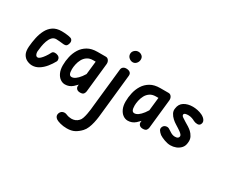

<svg xmlns="http://www.w3.org/2000/svg" viewBox="-153 -1035 2136 1815"><g transform="rotate(30 914.5 -127.5)"><path d="M107 5Q80 5 51.5 -8Q23 -21 6 -51Q-11 -81 -7 -135Q-3 -185 7.5 -234.5Q18 -284 39.5 -325.5Q61 -367 97.5 -391.5Q134 -416 190 -416Q217 -416 246.5 -412.5Q276 -409 290 -404Q304 -400 311 -384.5Q318 -369 309 -345Q301 -323 286 -319.5Q271 -316 255 -319Q238 -321 216.5 -323Q195 -325 183 -325Q155 -325 137 -305Q119 -285 108.5 -254.5Q98 -224 93 -192Q88 -160 86 -136Q85 -118 92.5 -102.5Q100 -87 115 -87Q128 -87 143.5 -101.5Q159 -116 176 -140Q193 -164 207 -192Q214 -205 232.5 -207Q251 -209 270 -200Q288 -191 292.5 -174Q297 -157 292 -147Q271 -108 242.5 -73Q214 -38 179.5 -16.5Q145 5 107 5Z M466 5Q438 5 413.5 -12.5Q389 -30 374 -63Q359 -96 359 -143Q359 -190 370 -238Q381 -286 406 -326Q431 -366 473.5 -391Q516 -416 580 -416H644L634 -327H584Q545 -327 519.5 -309.5Q494 -292 479.5 -265Q465 -238 458.5 -207.5Q452 -177 452 -153Q452 -119 460 -103Q468 -87 486 -87Q505 -87 526.5 -102Q548 -117 571.5 -147.5Q595 -178 620 -228L609 -94Q583 -57 547.5 -26Q512 5 466 5ZM628 0Q602 0 589.5 -14.5Q577 -29 580 -47L621 -416H671Q690 -416 702 -399Q714 -382 712 -359L678 -42Q677 -29 667.5 -14.5Q658 0 628 0Z M558 257Q568 244 582 240Q596 236 609 238.5Q622 241 628 245Q637 249 652 252Q667 255 680 255Q702 255 721 247.5Q740 240 756 223Q768 212 776 188.5Q784 165 789 138Q794 111 797 86.5Q800 62 801 47L846 -371Q847 -393 860.5 -404.5Q874 -416 895 -416Q920 -416 935.5 -404.5Q951 -393 949 -369L904 54Q902 77 898 109.5Q894 142 886.5 175.5Q879 209 866.5 239Q854 269 835 289Q805 321 771.5 338.5Q738 356 689 356Q649 356 616.5 347Q584 338 571 329Q562 323 554.5 313Q547 303 547 288.5Q547 274 558 257ZM916 -497Q894 -497 875 -513.5Q856 -530 856 -555Q856 -578 874 -594.5Q892 -611 915 -611Q936 -611 953.5 -597.5Q971 -584 971 -559Q971 -534 955 -515.5Q939 -497 916 -497Z M1151 5Q1123 5 1098.5 -12.5Q1074 -30 1059 -63Q1044 -96 1044 -143Q1044 -190 1055 -238Q1066 -286 1091 -326Q1116 -366 1158.5 -391Q1201 -416 1265 -416H1329L1319 -327H1269Q1230 -327 1204.5 -309.5Q1179 -292 1164.5 -265Q1150 -238 1143.5 -207.5Q1137 -177 1137 -153Q1137 -119 1145 -103Q1153 -87 1171 -87Q1190 -87 1211.5 -102Q1233 -117 1256.5 -147.5Q1280 -178 1305 -228L1294 -94Q1268 -57 1232.5 -26Q1197 5 1151 5ZM1313 0Q1287 0 1274.5 -14.5Q1262 -29 1265 -47L1306 -416H1356Q1375 -416 1387 -399Q1399 -382 1397 -359L1363 -42Q1362 -29 1352.5 -14.5Q1343 0 1313 0Z M1617 5Q1586 5 1550.5 -8Q1515 -21 1494 -35Q1474 -51 1463 -68Q1452 -85 1462 -106Q1471 -125 1492.5 -130Q1514 -135 1531 -123Q1544 -114 1567 -100.5Q1590 -87 1613 -87Q1633 -87 1643 -93.5Q1653 -100 1655 -113Q1656 -123 1648 -133Q1640 -143 1625 -154Q1615 -161 1597.5 -172.5Q1580 -184 1565 -193Q1545 -205 1524 -224Q1503 -243 1490 -267.5Q1477 -292 1482 -319Q1488 -370 1527 -394Q1566 -418 1621 -418Q1645 -418 1672.5 -412.5Q1700 -407 1725 -395Q1755 -380 1768 -358.5Q1781 -337 1769 -314Q1760 -297 1738.5 -296.5Q1717 -296 1696 -306Q1685 -313 1665 -320Q1645 -327 1624 -327Q1607 -327 1593.5 -323.5Q1580 -320 1577 -309Q1575 -295 1591.5 -283.5Q1608 -272 1631 -258Q1651 -247 1672.5 -233Q1694 -219 1708 -206Q1725 -191 1740 -164Q1755 -137 1750 -100Q1747 -63 1726 -40Q1705 -17 1676 -6Q1647 5 1617 5Z"/></g></svg>

Font: Edu NSW ACT Foundation SemiBold
Style: Regular
Weight: 600
Version: Version 1.003